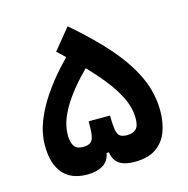

<svg xmlns="http://www.w3.org/2000/svg" viewBox="-93 -697 773 790"><g transform="rotate(-15 293.0 -302.0)"><path d="M184.6 3.4Q116.2 3.4 81.1 -37.6Q45.9 -78.6 45.9 -157.2Q45.9 -208.5 65.9 -259.3Q85.9 -310.1 118.4 -357.9Q150.9 -405.8 189.7 -448.7Q228.5 -491.7 266.1 -527.3L330.6 -460Q295.9 -428.2 263.4 -393.3Q231 -358.4 204.8 -321.8Q178.7 -285.2 163.3 -248Q147.9 -210.9 147.9 -174.3Q147.9 -143.6 158.9 -127.2Q169.9 -110.8 194.8 -110.8Q216.3 -110.8 227.3 -117.9Q238.3 -125 242.2 -145.8Q246.1 -166.5 245.6 -207H336.4Q336.9 -167.5 340.3 -146.7Q343.8 -126 354 -118.4Q364.3 -110.8 384.3 -110.8Q409.2 -110.8 422.6 -123.8Q436 -136.7 435.5 -171.4Q435.1 -217.8 408.9 -268.1Q382.8 -318.4 328.9 -379.4Q274.9 -440.4 190.4 -518.1L263.2 -606.9Q356 -527.3 417.5 -456.1Q479 -384.8 510.3 -315.7Q541.5 -246.6 541.5 -172.4Q541.5 -123 526.4 -83.3Q511.2 -43.5 477.1 -20Q442.9 3.4 385.7 3.4Q343.8 3.4 320.8 -12.2Q297.9 -27.8 293 -62H283.2Q276.9 -27.8 250.7 -12.2Q224.6 3.4 184.6 3.4Z"/></g></svg>

Font: Cascadia Mono Medium
Style: Regular
Weight: 500
Monospace: yes
Designer: Aaron Bell
Foundry: Saja Typeworks
Version: Version 2407.024